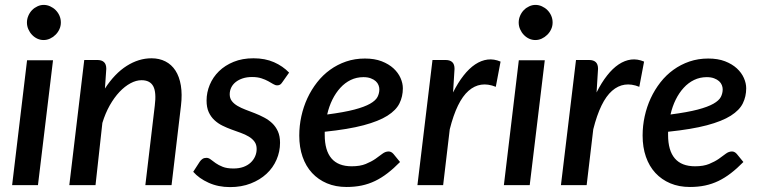

<svg xmlns="http://www.w3.org/2000/svg" viewBox="-20 -756 3102 784"><path d="M196.5 -510 135 0H29.5L90.5 -510ZM228.5 -664Q228.5 -649.5 222.5 -636.5Q216.5 -623.5 206.5 -613.8Q196.5 -604 184 -598.2Q171.5 -592.5 158 -592.5Q144.5 -592.5 132.2 -598.2Q120 -604 110.8 -613.8Q101.5 -623.5 95.8 -636.5Q90 -649.5 90 -664Q90 -678.5 95.8 -691.8Q101.5 -705 111 -714.8Q120.5 -724.5 133 -730.2Q145.5 -736 158.5 -736Q172 -736 184.8 -730.2Q197.5 -724.5 207.2 -714.8Q217 -705 222.8 -692Q228.5 -679 228.5 -664Z M263 0 324 -511H378Q395.5 -511 404.8 -502.2Q414 -493.5 414 -475L408.5 -394.5Q448.5 -456 497.5 -487Q546.5 -518 598.5 -518Q630.5 -518 655.5 -505.2Q680.5 -492.5 696.5 -467.8Q712.5 -443 718.5 -407Q724.5 -371 719 -324.5L680.5 0H573.5L612 -324.5Q619 -379 605.8 -403.8Q592.5 -428.5 558 -428.5Q536 -428.5 512.8 -416Q489.5 -403.5 468 -380.8Q446.5 -358 428.2 -325.8Q410 -293.5 398 -254L370 0Z M1133 -420.5Q1128.5 -413.5 1123.8 -410.5Q1119 -407.5 1112 -407.5Q1104 -407.5 1095.5 -412.8Q1087 -418 1075.2 -424.5Q1063.5 -431 1047.5 -436.2Q1031.5 -441.5 1009 -441.5Q988 -441.5 971.2 -436Q954.5 -430.5 942.5 -421Q930.5 -411.5 924.2 -398.5Q918 -385.5 918 -371Q918 -354.5 926.8 -343.2Q935.5 -332 950 -323.5Q964.5 -315 983 -308Q1001.5 -301 1020.8 -293.5Q1040 -286 1058.5 -276.2Q1077 -266.5 1091.5 -252.8Q1106 -239 1114.8 -219.5Q1123.5 -200 1123.5 -173Q1123.5 -137 1109.2 -104Q1095 -71 1068.2 -46.2Q1041.5 -21.5 1003.8 -6.8Q966 8 919.5 8Q871 8 831.8 -9.8Q792.5 -27.5 769 -54.5L795.5 -95.5Q800.5 -103 807 -107.2Q813.5 -111.5 823 -111.5Q832 -111.5 840.5 -104.8Q849 -98 860.8 -89.8Q872.5 -81.5 889.5 -74.8Q906.5 -68 933.5 -68Q956 -68 973.5 -74.2Q991 -80.5 1003 -91.5Q1015 -102.5 1021.5 -117Q1028 -131.5 1028 -147.5Q1028 -165.5 1019.2 -177.5Q1010.5 -189.5 996 -198.2Q981.5 -207 963.2 -213.5Q945 -220 925.8 -227Q906.5 -234 888.2 -243Q870 -252 855.5 -265.5Q841 -279 832.2 -298.2Q823.5 -317.5 823.5 -345.5Q823.5 -378.5 836.5 -409.8Q849.5 -441 874 -465Q898.5 -489 934 -503.5Q969.5 -518 1015 -518Q1062.5 -518 1098.8 -502Q1135 -486 1160.5 -459.5Z M1625 -395.5Q1625 -362 1611.2 -334Q1597.5 -306 1562 -283.5Q1526.5 -261 1464.5 -244.5Q1402.5 -228 1306 -218V-205Q1306 -141.5 1333.5 -109.2Q1361 -77 1416 -77Q1450.5 -77 1473.5 -86.5Q1496.5 -96 1512.8 -107.2Q1529 -118.5 1541.2 -128Q1553.5 -137.5 1567 -137.5Q1577.5 -137.5 1586.5 -127.5L1613.5 -94.5Q1587.5 -68 1562.5 -48.8Q1537.5 -29.5 1511.5 -17Q1485.5 -4.5 1457 1.5Q1428.5 7.5 1395 7.5Q1350.5 7.5 1315 -7.5Q1279.5 -22.5 1254.2 -49.8Q1229 -77 1215.5 -115.8Q1202 -154.5 1202 -202.5Q1202 -242.5 1210.5 -281.2Q1219 -320 1235.2 -355Q1251.5 -390 1274.8 -419.8Q1298 -449.5 1327.8 -471Q1357.5 -492.5 1393.2 -504.8Q1429 -517 1470 -517Q1509.5 -517 1538.5 -505.8Q1567.5 -494.5 1586.8 -476.8Q1606 -459 1615.5 -437.5Q1625 -416 1625 -395.5ZM1464 -441Q1436 -441 1412.2 -429.5Q1388.5 -418 1369.8 -397.5Q1351 -377 1337.2 -349.2Q1323.5 -321.5 1316 -288.5Q1385 -297.5 1426.8 -308.5Q1468.5 -319.5 1491.2 -332.5Q1514 -345.5 1521.5 -360.2Q1529 -375 1529 -391.5Q1529 -399.5 1525.5 -408.5Q1522 -417.5 1514.2 -424.5Q1506.5 -431.5 1494 -436.2Q1481.5 -441 1464 -441Z M1684.5 0 1746 -511H1800Q1817.5 -511 1826.8 -502.2Q1836 -493.5 1836 -475L1830 -378.5Q1850 -418.5 1872.8 -447.5Q1895.5 -476.5 1920.2 -493Q1945 -509.5 1971 -512.8Q1997 -516 2024 -504.5L2004.5 -401.5Q1941 -427 1893.2 -385.2Q1845.5 -343.5 1816.5 -228L1789.5 0Z M2204.5 -510 2143 0H2037.5L2098.5 -510ZM2236.5 -664Q2236.5 -649.5 2230.5 -636.5Q2224.5 -623.5 2214.5 -613.8Q2204.5 -604 2192 -598.2Q2179.5 -592.5 2166 -592.5Q2152.5 -592.5 2140.2 -598.2Q2128 -604 2118.8 -613.8Q2109.5 -623.5 2103.8 -636.5Q2098 -649.5 2098 -664Q2098 -678.5 2103.8 -691.8Q2109.5 -705 2119 -714.8Q2128.5 -724.5 2141 -730.2Q2153.5 -736 2166.5 -736Q2180 -736 2192.8 -730.2Q2205.5 -724.5 2215.2 -714.8Q2225 -705 2230.8 -692Q2236.5 -679 2236.5 -664Z M2270.5 0 2332 -511H2386Q2403.5 -511 2412.8 -502.2Q2422 -493.5 2422 -475L2416 -378.5Q2436 -418.5 2458.8 -447.5Q2481.5 -476.5 2506.2 -493Q2531 -509.5 2557 -512.8Q2583 -516 2610 -504.5L2590.5 -401.5Q2527 -427 2479.2 -385.2Q2431.5 -343.5 2402.5 -228L2375.5 0Z M3027 -395.5Q3027 -362 3013.2 -334Q2999.5 -306 2964 -283.5Q2928.5 -261 2866.5 -244.5Q2804.5 -228 2708 -218V-205Q2708 -141.5 2735.5 -109.2Q2763 -77 2818 -77Q2852.5 -77 2875.5 -86.5Q2898.5 -96 2914.8 -107.2Q2931 -118.5 2943.2 -128Q2955.5 -137.5 2969 -137.5Q2979.5 -137.5 2988.5 -127.5L3015.5 -94.5Q2989.5 -68 2964.5 -48.8Q2939.5 -29.5 2913.5 -17Q2887.5 -4.5 2859 1.5Q2830.5 7.5 2797 7.5Q2752.5 7.5 2717 -7.5Q2681.5 -22.5 2656.2 -49.8Q2631 -77 2617.5 -115.8Q2604 -154.5 2604 -202.5Q2604 -242.5 2612.5 -281.2Q2621 -320 2637.2 -355Q2653.5 -390 2676.8 -419.8Q2700 -449.5 2729.8 -471Q2759.5 -492.5 2795.2 -504.8Q2831 -517 2872 -517Q2911.5 -517 2940.5 -505.8Q2969.5 -494.5 2988.8 -476.8Q3008 -459 3017.5 -437.5Q3027 -416 3027 -395.5ZM2866 -441Q2838 -441 2814.2 -429.5Q2790.5 -418 2771.8 -397.5Q2753 -377 2739.2 -349.2Q2725.5 -321.5 2718 -288.5Q2787 -297.5 2828.8 -308.5Q2870.5 -319.5 2893.2 -332.5Q2916 -345.5 2923.5 -360.2Q2931 -375 2931 -391.5Q2931 -399.5 2927.5 -408.5Q2924 -417.5 2916.2 -424.5Q2908.5 -431.5 2896 -436.2Q2883.5 -441 2866 -441Z"/></svg>

Font: Lato Semibold
Style: Italic
Weight: 600
Italic angle: -7°
Designer: Lukasz Dziedzic
Foundry: tyPoland Lukasz Dziedzic
Version: Version 2.006; 2014-01-15